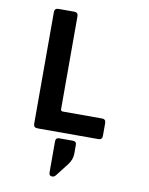

<svg xmlns="http://www.w3.org/2000/svg" viewBox="-95 -712 790 1018"><g transform="rotate(10 300.0 -202.5)"><path d="M352 51V98Q352 131 329 160L276 228Q268 238 257 238Q240 238 240 218V52Q240 32 259 32H332Q352 32 352 51ZM465 0H136Q115 0 115 -21V-622Q115 -643 136 -643H221Q242 -643 242 -622V-122Q242 -111 254 -111H465Q485 -111 485 -89V-21Q485 0 465 0Z"/></g></svg>

Font: RajdhaniMono
Style: Bold
Weight: 700
Monospace: yes
Designer: Satya Rajpurohit, Jyotish Sonowal
Foundry: Indian Type Foundry
Version: Version 1.201;PS 1.0;hotconv 1.0.78;makeotf.lib2.5.61930; tt